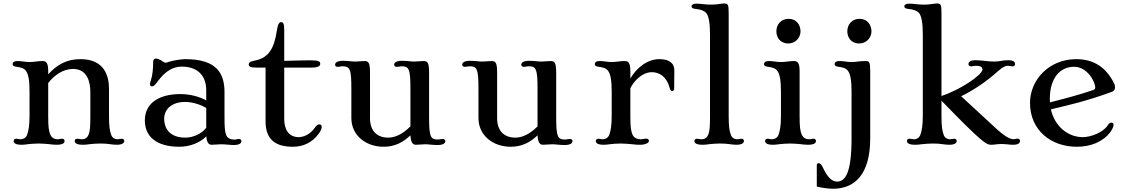

<svg xmlns="http://www.w3.org/2000/svg" viewBox="-20 -852 6620 1130"><path d="M60.5 -22C60.5 -12.2 67.9 0 106.9 0C120.6 0 131.3 -1.5 144.5 -3.4C154.3 -4.9 187.5 -7.3 207.5 -7.3C227.1 -7.3 256.3 -4.9 271.5 -3.4C283.2 -2.4 292.5 0 311.5 0C351.1 0 359.9 -10.7 359.9 -22C359.9 -31.2 354 -35.6 344.2 -35.6C339.8 -35.6 335.4 -34.7 331.5 -33.7C327.6 -32.7 324.2 -32.2 320.3 -32.2C302.2 -32.2 286.1 -39.1 277.3 -57.6C266.6 -80.1 263.7 -106.4 263.7 -169.9V-363.3C297.9 -407.7 350.1 -446.3 409.7 -446.3C493.7 -446.3 511.7 -369.6 511.7 -310.5V-169.9C511.7 -113.3 510.7 -80.6 500.5 -57.6C491.7 -38.1 477.5 -32.2 461.4 -32.2C457 -32.2 452.1 -32.7 448.2 -33.7C444.8 -34.2 439.9 -35.6 436 -35.6C426.3 -35.6 419.9 -31.2 419.9 -22C419.9 -12.2 427.2 0 468.8 0C480.5 0 489.7 -1 507.3 -3.4C522.9 -5.4 551.8 -7.3 570.8 -7.3C592.3 -7.3 612.3 -5.9 628.4 -3.4C638.2 -2 654.8 0 667 0C702.1 0 711.4 -12.2 711.4 -22.5C711.4 -30.8 705.1 -35.6 696.3 -35.6C692.4 -35.6 687.5 -34.7 683.1 -33.7C678.7 -32.7 674.8 -32.2 670.9 -32.2C657.2 -32.2 641.1 -40 634.8 -57.6C626 -81.1 621.6 -106.4 621.6 -169.9V-329.1C621.6 -406.7 593.3 -503.9 453.6 -503.9C371.6 -503.9 314.9 -470.7 263.7 -414.6V-433.1C263.7 -488.3 249 -492.7 227.5 -492.7C214.4 -492.7 202.1 -491.2 190.4 -489.7C178.2 -488.3 166.5 -486.8 154.3 -486.8C134.8 -486.8 127.9 -488.8 116.2 -490.2C105 -491.7 90.8 -492.7 83.5 -492.7C60.1 -492.7 54.2 -482.9 54.2 -475.1C54.2 -463.4 66.4 -460.4 77.1 -459C100.6 -455.6 119.6 -452.1 132.3 -435.5C147 -416.5 153.8 -380.4 153.8 -312V-169.9C153.8 -113.3 147.9 -80.6 139.2 -57.6C132.3 -39.6 114.7 -32.2 100.6 -32.2C96.7 -32.2 92.3 -33.2 87.9 -34.2C84 -35.2 80.1 -35.6 76.7 -35.6C67.4 -35.6 60.5 -31.2 60.5 -22Z M832.5 -143.1C832.5 -48.8 899.9 11.7 1036.1 11.7C1096.2 11.7 1157.7 -11.7 1194.3 -49.8C1197.3 -10.3 1209.5 0 1226.1 0C1236.3 0 1246.1 -0.5 1254.9 -1.5C1263.2 -2 1272.5 -2.9 1280.8 -2.9C1293 -2.9 1305.2 -2 1316.4 -1C1329.6 0 1342.3 1.5 1355.5 1.5C1391.1 1.5 1400.9 -10.3 1400.9 -21.5C1400.9 -28.3 1394.5 -34.2 1385.3 -34.2C1380.4 -34.2 1376 -32.7 1371.6 -31.7C1366.7 -30.8 1362.3 -30.3 1357.9 -30.3C1340.3 -30.3 1319.3 -37.1 1311.5 -56.2C1302.7 -78.1 1301.3 -105 1301.3 -168.5V-308.1C1301.3 -416 1260.7 -503.9 1069.8 -503.9C1044.9 -503.9 988.8 -494.1 973.1 -487.8C964.4 -484.4 959 -482.9 952.6 -482.9C946.3 -482.9 936.5 -492.7 927.2 -497.6C915.5 -503.4 906.2 -507.3 897 -507.3C890.6 -507.3 881.3 -503.9 881.3 -485.8C881.3 -448.2 877.9 -409.7 868.2 -380.4C864.7 -370.6 862.8 -362.8 862.8 -355.5C862.8 -349.6 866.2 -343.8 874.5 -343.8C882.8 -343.8 888.7 -346.7 909.2 -374C951.7 -432.1 996.6 -460 1049.8 -460C1134.3 -460 1193.8 -415 1193.8 -319.8V-261.2C1147.9 -286.1 1093.3 -298.3 1041 -298.3C931.2 -298.3 832.5 -255.4 832.5 -143.1ZM946.3 -153.8C946.3 -205.6 986.8 -252 1069.8 -252C1113.8 -252 1162.1 -235.8 1193.8 -216.3V-100.1C1165.5 -63 1115.2 -42 1070.3 -42C989.3 -42 946.3 -85.9 946.3 -153.8Z M1543 -137.2C1543 -26.9 1606 11.7 1703.6 11.7C1761.2 11.7 1815.4 -10.3 1855.5 -64.5C1870.6 -85 1873.5 -100.1 1873.5 -106C1873.5 -115.2 1867.7 -120.1 1858.9 -120.1C1849.6 -120.1 1842.3 -113.8 1832.5 -99.6C1802.7 -57.1 1761.7 -44.9 1738.8 -44.9C1676.8 -44.9 1652.8 -92.8 1652.8 -151.4V-454.1H1808.1C1853 -454.1 1864.7 -462.9 1864.7 -477.1C1864.7 -490.7 1853.5 -497.1 1804.2 -497.1C1773.4 -497.1 1704.1 -495.1 1652.8 -493.7V-672.9C1652.8 -708 1648.9 -721.7 1634.8 -721.7C1624 -721.7 1615.2 -711.4 1609.4 -672.4C1593.8 -564.9 1559.6 -514.2 1488.8 -497.6C1464.8 -492.2 1443.8 -488.8 1443.8 -473.6C1443.8 -460.4 1452.6 -454.1 1492.2 -454.1H1543Z M2047.9 -157.2C2047.9 -58.1 2129.4 11.7 2238.8 11.7C2305.7 11.7 2356 -17.1 2395.5 -55.7C2397.9 -11.2 2410.6 0 2427.7 0C2438 0 2447.8 -0.5 2456.5 -1.5C2464.8 -2 2472.7 -2.9 2481 -2.9C2488.8 -2.9 2502.9 -2.4 2517.6 -0.5C2531.7 1 2545.4 1.5 2555.7 1.5C2591.3 1.5 2601.1 -10.7 2601.1 -22C2601.1 -28.8 2594.7 -34.2 2585.4 -34.2C2580.6 -34.2 2576.7 -33.7 2572.3 -32.7C2567.4 -31.7 2562.5 -30.8 2558.1 -30.8C2540.5 -30.8 2523.4 -32.7 2515.6 -51.8C2506.8 -73.7 2505.4 -105 2505.4 -168.5V-421.4C2505.4 -481.4 2497.6 -492.7 2473.1 -492.7C2462.9 -492.7 2453.1 -492.2 2444.3 -491.2C2436 -490.7 2428.2 -489.7 2419.9 -489.7C2412.1 -489.7 2397.9 -490.2 2383.3 -492.2C2369.1 -493.7 2355.5 -494.1 2345.2 -494.1C2309.6 -494.1 2299.8 -481.9 2299.8 -470.7C2299.8 -463.9 2306.2 -458.5 2315.4 -458.5C2320.3 -458.5 2324.2 -459 2328.6 -460C2333.5 -460.9 2338.4 -461.9 2342.8 -461.9C2360.4 -461.9 2377.4 -460 2385.3 -440.9C2394 -418.9 2395.5 -387.7 2395.5 -324.2V-108.4C2349.6 -61.5 2303.7 -42 2265.1 -42C2201.7 -42 2157.7 -78.6 2157.7 -156.7V-421.9C2157.7 -481.9 2149.9 -492.7 2125.5 -492.7C2115.2 -492.7 2105.5 -492.2 2096.7 -491.2C2088.4 -490.7 2080.6 -489.7 2072.3 -489.7C2064.5 -489.7 2050.3 -490.2 2035.6 -492.2C2021.5 -493.7 2007.8 -494.1 1997.6 -494.1C1961.9 -494.1 1952.1 -481.9 1952.1 -470.7C1952.1 -463.9 1958.5 -458.5 1967.8 -458.5C1972.7 -458.5 1976.6 -459 1981 -460C1985.8 -460.9 1990.7 -461.9 1995.1 -461.9C2012.7 -461.9 2029.8 -460 2037.6 -440.9C2046.4 -418.9 2047.9 -388.2 2047.9 -324.7Z M2795.9 -157.2C2795.9 -58.1 2877.4 11.7 2986.8 11.7C3053.7 11.7 3104 -17.1 3143.6 -55.7C3146 -11.2 3158.7 0 3175.8 0C3186 0 3195.8 -0.5 3204.6 -1.5C3212.9 -2 3220.7 -2.9 3229 -2.9C3236.8 -2.9 3251 -2.4 3265.6 -0.5C3279.8 1 3293.5 1.5 3303.7 1.5C3339.4 1.5 3349.1 -10.7 3349.1 -22C3349.1 -28.8 3342.8 -34.2 3333.5 -34.2C3328.6 -34.2 3324.7 -33.7 3320.3 -32.7C3315.4 -31.7 3310.5 -30.8 3306.2 -30.8C3288.6 -30.8 3271.5 -32.7 3263.7 -51.8C3254.9 -73.7 3253.4 -105 3253.4 -168.5V-421.4C3253.4 -481.4 3245.6 -492.7 3221.2 -492.7C3210.9 -492.7 3201.2 -492.2 3192.4 -491.2C3184.1 -490.7 3176.3 -489.7 3168 -489.7C3160.2 -489.7 3146 -490.2 3131.3 -492.2C3117.2 -493.7 3103.5 -494.1 3093.3 -494.1C3057.6 -494.1 3047.9 -481.9 3047.9 -470.7C3047.9 -463.9 3054.2 -458.5 3063.5 -458.5C3068.4 -458.5 3072.3 -459 3076.7 -460C3081.5 -460.9 3086.4 -461.9 3090.8 -461.9C3108.4 -461.9 3125.5 -460 3133.3 -440.9C3142.1 -418.9 3143.6 -387.7 3143.6 -324.2V-108.4C3097.7 -61.5 3051.8 -42 3013.2 -42C2949.7 -42 2905.8 -78.6 2905.8 -156.7V-421.9C2905.8 -481.9 2897.9 -492.7 2873.5 -492.7C2863.3 -492.7 2853.5 -492.2 2844.7 -491.2C2836.4 -490.7 2828.6 -489.7 2820.3 -489.7C2812.5 -489.7 2798.3 -490.2 2783.7 -492.2C2769.5 -493.7 2755.9 -494.1 2745.6 -494.1C2710 -494.1 2700.2 -481.9 2700.2 -470.7C2700.2 -463.9 2706.5 -458.5 2715.8 -458.5C2720.7 -458.5 2724.6 -459 2729 -460C2733.9 -460.9 2738.8 -461.9 2743.2 -461.9C2760.7 -461.9 2777.8 -460 2785.6 -440.9C2794.4 -418.9 2795.9 -388.2 2795.9 -324.7Z M3486.8 -22C3486.8 -12.2 3494.1 0 3533.2 0C3546.9 0 3557.6 -1.5 3570.8 -3.4C3580.6 -4.9 3613.8 -7.3 3633.8 -7.3C3653.3 -7.3 3682.6 -4.9 3697.8 -3.4C3709.5 -2.4 3718.8 0 3748 0C3777.3 0 3799.3 -10.7 3799.3 -22C3799.3 -31.2 3793.5 -36.1 3783.7 -36.1C3777.3 -36.1 3772.5 -35.2 3767.6 -34.2C3762.2 -33.2 3756.8 -32.2 3750.5 -32.2C3732.4 -32.2 3712.4 -39.1 3703.6 -57.6C3692.9 -80.1 3689.9 -106.4 3689.9 -169.9V-331.5C3707.5 -371.6 3757.8 -427.2 3816.9 -427.2C3860.4 -427.2 3904.3 -400.9 3921.4 -334C3925.3 -319.3 3930.7 -315.9 3936.5 -315.9C3942.4 -315.9 3947.8 -321.8 3947.8 -330.1L3948.7 -438.5C3949.2 -474.1 3925.3 -503.9 3861.3 -503.9C3789.1 -503.9 3727.1 -453.1 3689.9 -390.1V-433.1C3689.9 -488.3 3675.3 -492.7 3653.8 -492.7C3640.6 -492.7 3628.4 -491.2 3616.7 -489.7C3604.5 -488.3 3592.8 -486.8 3580.6 -486.8C3561 -486.8 3554.2 -488.8 3542.5 -490.2C3531.2 -491.7 3517.1 -492.7 3509.8 -492.7C3486.3 -492.7 3480.5 -482.9 3480.5 -475.1C3480.5 -463.4 3492.7 -460.4 3503.4 -459C3526.9 -455.6 3545.9 -452.1 3558.6 -435.5C3573.2 -416.5 3580.1 -380.4 3580.1 -312V-169.9C3580.1 -113.3 3574.2 -80.6 3565.4 -57.6C3558.6 -39.6 3541 -32.2 3526.9 -32.2C3522.9 -32.2 3518.6 -33.2 3514.2 -34.2C3510.3 -35.2 3506.3 -35.6 3502.9 -35.6C3493.7 -35.6 3486.8 -31.2 3486.8 -22Z M4066.9 -22C4066.9 -12.2 4074.2 0 4115.7 0C4127.4 0 4136.7 -1 4154.3 -3.4C4169.9 -5.4 4198.7 -7.3 4217.8 -7.3C4239.3 -7.3 4259.3 -5.9 4275.4 -3.4C4285.2 -2 4301.8 0 4314 0C4349.1 0 4358.4 -12.2 4358.4 -22.5C4358.4 -30.8 4352.1 -35.6 4343.3 -35.6C4339.4 -35.6 4334.5 -34.7 4330.1 -33.7C4325.7 -32.7 4321.8 -32.2 4317.9 -32.2C4304.2 -32.2 4288.1 -40 4281.7 -57.6C4272.9 -81.1 4268.6 -106.4 4268.6 -169.9V-771.5C4268.6 -826.2 4265.1 -831.5 4240.2 -831.5C4231.4 -831.5 4221.7 -829.6 4210.9 -828.1C4197.8 -826.2 4182.6 -824.7 4166 -824.7C4148.9 -824.7 4130.9 -826.2 4118.7 -827.6C4105 -829.1 4091.8 -830.6 4078.1 -830.6C4058.6 -830.6 4049.8 -823.2 4049.8 -815.4C4049.8 -803.7 4062.5 -800.3 4075.2 -799.3C4105 -796.9 4126.5 -787.1 4136.2 -775.9C4151.4 -757.3 4158.7 -715.8 4158.7 -649.4V-169.9C4158.7 -113.3 4157.7 -80.6 4147.5 -57.6C4138.7 -38.1 4124.5 -32.2 4108.4 -32.2C4104 -32.2 4099.1 -32.7 4095.2 -33.7C4091.8 -34.2 4086.9 -35.6 4083 -35.6C4073.2 -35.6 4066.9 -31.2 4066.9 -22Z M4620.1 -596.2C4663.1 -596.2 4691.4 -632.3 4691.4 -666.5C4691.4 -704.6 4668.9 -741.2 4621.1 -741.2C4578.1 -741.2 4549.3 -709.5 4549.3 -668C4549.3 -633.3 4569.8 -596.2 4620.1 -596.2ZM4482.9 -22C4482.9 -12.2 4490.2 0 4529.3 0C4543 0 4553.7 -1.5 4566.9 -3.4C4576.7 -4.9 4609.9 -7.3 4629.9 -7.3C4649.4 -7.3 4678.7 -4.9 4693.8 -3.4C4705.6 -2.4 4714.8 0 4733.9 0C4773.4 0 4782.2 -10.7 4782.2 -22C4782.2 -31.2 4776.4 -35.6 4766.6 -35.6C4762.2 -35.6 4757.8 -34.7 4753.9 -33.7C4750 -32.7 4746.6 -32.2 4742.7 -32.2C4724.6 -32.2 4708.5 -39.1 4699.7 -57.6C4689 -80.1 4686 -106.4 4686 -169.9V-433.1C4686 -488.3 4671.4 -492.7 4649.9 -492.7C4636.7 -492.7 4624.5 -491.2 4612.8 -489.7C4600.6 -488.3 4588.9 -486.8 4576.7 -486.8C4557.1 -486.8 4550.3 -488.8 4538.6 -490.2C4527.3 -491.7 4513.2 -492.7 4505.9 -492.7C4482.4 -492.7 4476.6 -482.9 4476.6 -475.1C4476.6 -463.4 4488.8 -460.4 4499.5 -459C4522.9 -455.6 4542 -452.1 4554.7 -435.5C4569.3 -416.5 4576.2 -380.4 4576.2 -312V-169.9C4576.2 -113.3 4570.3 -80.6 4561.5 -57.6C4554.7 -39.6 4537.1 -32.2 4522.9 -32.2C4519 -32.2 4514.6 -33.2 4510.3 -34.2C4506.3 -35.2 4502.4 -35.6 4499 -35.6C4489.7 -35.6 4482.9 -31.2 4482.9 -22Z M5037.6 -596.2C5080.6 -596.2 5108.9 -632.3 5108.9 -666.5C5108.9 -704.6 5086.4 -741.2 5038.6 -741.2C4995.6 -741.2 4966.8 -709.5 4966.8 -668C4966.8 -633.3 4987.3 -596.2 5037.6 -596.2ZM4797.4 108.4C4791.5 108.4 4787.1 112.3 4787.1 121.1V246.1C4819.8 253.9 4854.5 258.8 4882.8 258.8C5009.3 258.8 5101.6 176.3 5101.6 -38.1V-433.1C5101.6 -488.3 5095.7 -492.7 5074.2 -492.7C5064 -492.7 5043.5 -491.7 5030.8 -490.2C5018.6 -488.8 5011.2 -486.8 4992.2 -486.8C4972.7 -486.8 4965.8 -488.8 4954.1 -490.2C4942.9 -491.7 4928.7 -492.7 4921.4 -492.7C4897.9 -492.7 4892.1 -482.9 4892.1 -475.1C4892.1 -463.4 4904.3 -460.4 4915 -459C4938.5 -455.6 4957.5 -452.1 4970.2 -435.5C4984.9 -416.5 4991.7 -380.4 4991.7 -312V-38.1C4991.7 168.9 4954.1 216.8 4905.8 216.8C4875 216.8 4848.6 189.9 4820.8 129.4C4814.9 116.2 4805.7 108.4 4797.4 108.4Z M5317.9 -22C5317.9 -12.2 5325.2 0 5366.7 0C5378.4 0 5389.2 -1 5406.7 -3.4C5422.4 -5.4 5451.2 -7.3 5470.2 -7.3C5491.7 -7.3 5511.7 -5.9 5527.8 -3.4C5537.6 -2 5554.2 0 5566.4 0C5601.6 0 5610.8 -12.2 5610.8 -22.5C5610.8 -30.8 5604.5 -35.6 5595.7 -35.6C5591.8 -35.6 5586.9 -34.7 5582.5 -33.7C5578.1 -32.7 5574.2 -32.2 5570.3 -32.2C5556.6 -32.2 5540.5 -40 5534.2 -57.6C5525.4 -81.1 5521 -106.4 5521 -169.9V-259.3C5760.3 -12.7 5784.2 0 5814 0C5823.7 0 5833 -1 5842.8 -2.4C5851.6 -3.4 5863.3 -4.4 5873.5 -4.4C5880.9 -4.4 5895.5 -3.9 5909.7 -2.4C5923.8 -0.5 5933.1 0 5943.8 0C5975.6 0 5983.4 -12.2 5983.4 -23.4C5983.4 -30.3 5976.6 -36.1 5967.3 -36.1C5962.9 -36.1 5960 -35.2 5956.5 -34.2C5953.1 -33.2 5949.7 -32.7 5945.8 -32.7C5923.3 -32.7 5891.6 -50.3 5839.4 -98.6L5636.7 -285.6C5716.3 -324.2 5793 -378.4 5849.6 -429.7C5884.3 -460.9 5899.4 -464.8 5911.1 -464.8C5916 -464.8 5920.4 -464.4 5924.8 -463.4C5929.7 -462.4 5934.1 -461.4 5938.5 -461.4C5947.8 -461.4 5954.1 -467.3 5954.1 -474.1C5954.1 -484.9 5949.2 -497.6 5913.6 -497.6C5898.9 -497.6 5884.8 -495.6 5871.6 -493.7C5858.4 -491.7 5845.7 -489.7 5832.5 -489.7C5814.5 -489.7 5797.4 -491.2 5780.3 -493.2C5760.7 -495.1 5741.2 -497.6 5721.7 -497.6C5686 -497.6 5679.7 -484.9 5679.7 -474.1C5679.7 -467.3 5686 -461.4 5694.8 -461.4C5699.7 -461.4 5704.6 -462.4 5709 -463.4C5714.4 -464.4 5718.8 -464.8 5723.6 -464.8C5747.1 -464.8 5762.2 -459 5762.2 -442.9C5762.2 -413.1 5636.7 -325.2 5521 -287.1V-771.5C5521 -826.2 5517.6 -831.5 5492.7 -831.5C5483.9 -831.5 5474.1 -829.6 5463.4 -828.1C5450.2 -826.2 5435.1 -824.7 5418.5 -824.7C5401.4 -824.7 5383.3 -826.2 5371.1 -827.6C5357.4 -829.1 5344.2 -830.6 5330.6 -830.6C5311 -830.6 5302.2 -823.2 5302.2 -815.4C5302.2 -803.7 5314.9 -800.3 5327.6 -799.3C5357.4 -796.9 5378.9 -787.1 5388.7 -775.9C5403.8 -757.3 5411.1 -715.8 5411.1 -649.4V-169.9C5411.1 -120.1 5405.3 -77.6 5396.5 -57.6C5387.7 -38.1 5373 -32.2 5359.4 -32.2C5355 -32.2 5350.1 -32.7 5346.2 -33.7C5342.8 -34.2 5337.9 -35.6 5334 -35.6C5324.2 -35.6 5317.9 -31.2 5317.9 -22Z M6042 -246.6C6042 -85 6166 11.7 6317.4 11.7C6398.9 11.7 6472.2 -17.1 6515.6 -75.7C6531.2 -97.2 6533.7 -111.8 6533.7 -117.7C6533.7 -125 6528.3 -130.4 6521 -130.4C6511.2 -130.4 6506.8 -125 6497.1 -111.3C6469.7 -71.8 6400.4 -44.9 6352.5 -44.9C6268.1 -44.9 6188 -105 6165 -208.5C6271.5 -233.9 6370.6 -255.9 6520 -310.1C6540 -317.4 6542.5 -328.1 6542.5 -339.4C6542.5 -350.6 6538.1 -360.4 6529.8 -375C6504.4 -420.9 6447.8 -503.9 6314.5 -503.9C6152.3 -503.9 6042 -379.9 6042 -246.6ZM6159.2 -249.5C6158.7 -255.9 6158.7 -262.7 6158.7 -269.5C6158.7 -398.4 6223.1 -459 6301.3 -459C6378.4 -459 6425.8 -372.6 6425.8 -336.9C6425.8 -331.1 6424.3 -325.7 6414.1 -322.3C6344.2 -297.9 6254.9 -273.4 6159.2 -249.5Z"/></svg>

Font: Stoke
Style: Light
Weight: 300
Designer: Nicole Fally
Foundry: Nicole Fally
Version: Version 1.001